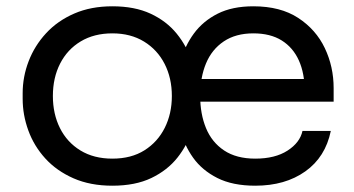

<svg xmlns="http://www.w3.org/2000/svg" viewBox="-20 -572 1124 610"><path d="M337 18Q267 18 213.5 -5.5Q160 -29 124 -68.5Q88 -108 70 -157.5Q52 -207 52 -258V-276Q52 -328 71 -377.5Q90 -427 126.5 -466.5Q163 -506 216 -529Q269 -552 337 -552Q408 -552 458.5 -528.5Q509 -505 541.5 -465Q574 -425 589.5 -376Q605 -327 605 -277H541Q541 -328 554 -377Q567 -426 596 -465.5Q625 -505 671.5 -528.5Q718 -552 785 -552Q871 -552 927.5 -515Q984 -478 1012 -419Q1040 -360 1040 -292V-249H608V-321H970L948 -282Q948 -339 929.5 -380Q911 -421 875 -443.5Q839 -466 785 -466Q729 -466 691 -440.5Q653 -415 634.5 -370.5Q616 -326 616 -267Q616 -210 634.5 -165Q653 -120 692 -94Q731 -68 791 -68Q854 -68 893.5 -93.5Q933 -119 941 -156H1031Q1014 -73 950 -27.5Q886 18 791 18Q719 18 670.5 -6.5Q622 -31 593.5 -71Q565 -111 553 -160Q541 -209 541 -257H605Q605 -209 590.5 -160.5Q576 -112 544 -71.5Q512 -31 461 -6.5Q410 18 337 18ZM337 -68Q397 -68 439 -94.5Q481 -121 503.5 -166Q526 -211 526 -267Q526 -324 503 -369Q480 -414 437.5 -440Q395 -466 337 -466Q279 -466 236.5 -440.5Q194 -415 171 -370Q148 -325 148 -267Q148 -210 170.5 -165Q193 -120 235.5 -94Q278 -68 337 -68Z"/></svg>

Font: SVN-Sora Variable
Style: Regular
Weight: 400
Designer: Jonathan Barnbrook, Julián Moncada
Foundry: Barnbrook Fonts
Version: Version 2.000 - Viet hoa boi STYLEno.1 Fonts